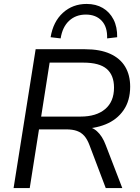

<svg xmlns="http://www.w3.org/2000/svg" viewBox="-20 -955 709 975"><path d="M49 0 161 -705H412Q488 -705 539 -682Q590 -659 615.5 -616.5Q641 -574 641 -515Q641 -444 607.5 -395.5Q574 -347 516 -323.5Q458 -300 384 -301V-314H400Q444 -314 472 -289Q500 -264 517 -218L601 0H517L434 -219Q423 -248 408 -265Q393 -282 371 -290Q349 -298 316 -298H178L131 0ZM189 -363H389Q469 -363 514 -401Q559 -439 559 -510Q559 -573 522 -605Q485 -637 403 -637H232ZM288 -760 237 -766Q250 -845 299.5 -890Q349 -935 420 -935Q467 -935 502 -914.5Q537 -894 556.5 -856Q576 -818 575 -766L524 -760Q526 -818 496.5 -849.5Q467 -881 416 -881Q365 -881 331 -849.5Q297 -818 288 -760Z"/></svg>

Font: Nunito Sans 12pt ExtraLight 12pt
Style: Italic
Weight: 400
Italic angle: -9°
Version: Version 3.101;gftools[0.9.27]